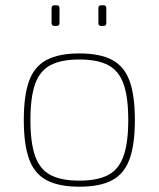

<svg xmlns="http://www.w3.org/2000/svg" viewBox="-20 -694 600 726"><path d="M280 -492Q358 -492 404 -467.5Q450 -443 470 -388Q490 -333 490 -240Q490 -148 470 -92.5Q450 -37 404 -12.5Q358 12 280 12Q203 12 156.5 -12.5Q110 -37 90 -92.5Q70 -148 70 -240Q70 -333 90 -388Q110 -443 156.5 -467.5Q203 -492 280 -492ZM280 -469Q212 -469 171.5 -448Q131 -427 113 -377Q95 -327 95 -240Q95 -154 113 -103.5Q131 -53 171.5 -32Q212 -11 280 -11Q348 -11 388.5 -32Q429 -53 447 -103.5Q465 -154 465 -240Q465 -327 447 -377Q429 -427 388.5 -448Q348 -469 280 -469ZM372 -674Q382 -674 382 -663V-607Q382 -596 372 -596H362Q352 -596 352 -607V-663Q352 -674 362 -674ZM195 -674Q205 -674 205 -663V-607Q205 -596 195 -596H185Q175 -596 175 -607V-663Q175 -674 185 -674Z"/></svg>

Font: Exo 2 Thin
Style: Regular
Weight: 250
Designer: Natanael Gama
Foundry: Natanael Gama
Version: Version 2.010